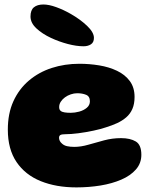

<svg xmlns="http://www.w3.org/2000/svg" viewBox="-20 -770 658 834"><path d="M312 44Q224 44 156.8 16.8Q89.5 -10.5 51.8 -66.2Q14 -122 14 -207Q14 -277 38.2 -330.2Q62.5 -383.5 105.5 -420Q148.5 -456.5 204.8 -474.8Q261 -493 325 -493Q368.5 -493 411 -486Q453.5 -479 488.2 -462.5Q523 -446 543.8 -418Q564.5 -390 564.5 -349Q564.5 -318.5 555 -296.8Q545.5 -275 528.2 -260.2Q511 -245.5 488.8 -235.2Q466.5 -225 440.5 -217Q419 -209.5 386.2 -202.5Q353.5 -195.5 320.5 -191.2Q287.5 -187 264.5 -187Q249 -187 242.8 -183.8Q236.5 -180.5 236.5 -171.5Q236.5 -165 239.5 -158.5Q242.5 -152 249 -146.5Q258 -138 271.5 -135Q285 -132 303 -132Q331.5 -132 364.2 -141.5Q397 -151 432.5 -160.5Q468 -170 506 -170Q545.5 -170 569.8 -155.5Q594 -141 594 -97.5Q594 -61 570.5 -34Q547 -7 507 10.2Q467 27.5 416.5 35.8Q366 44 312 44ZM287.5 -280Q305 -280 324.2 -285.2Q343.5 -290.5 357 -301.8Q370.5 -313 370.5 -330Q370.5 -351.5 354 -358.2Q337.5 -365 315.5 -365Q301.5 -365 287.5 -360.2Q273.5 -355.5 262.2 -347.2Q251 -339 244 -328.2Q237 -317.5 237 -305Q237 -294 243 -288.8Q249 -283.5 260.5 -281.8Q272 -280 287.5 -280ZM343 -569Q312 -569 274.2 -579Q236.5 -589 202 -605Q163.5 -623 138 -646.8Q112.5 -670.5 112.5 -698.5Q112.5 -726 127.2 -738.2Q142 -750.5 168.5 -750.5Q192.5 -750.5 224.2 -739Q256 -727.5 286.5 -710Q328 -686.5 358 -658Q388 -629.5 388 -605.5Q388 -586 375 -577.5Q362 -569 343 -569Z"/></svg>

Font: Gluten ExtraBold
Style: Regular
Weight: 800
Designer: Tyler Finck
Foundry: Etcetera Type Company
Version: Version 1.300